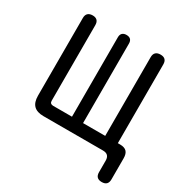

<svg xmlns="http://www.w3.org/2000/svg" viewBox="-162 -690 924 961"><g transform="rotate(30 300.0 -210.0)"><path d="M556 140Q538 140 529 131Q520 122 520 104V37Q520 19 511 9.5Q502 0 483 0H139Q101 0 82.5 -18.5Q64 -37 64 -75V-524Q64 -542 73.5 -551Q83 -560 101 -560Q118 -560 127 -551Q136 -542 136 -524V-87Q136 -78 141 -73.5Q146 -69 155 -69H264V-528Q264 -544 272.5 -552Q281 -560 296 -560Q312 -560 320 -552Q328 -544 328 -528V-69H456V-524Q456 -542 465.5 -551Q475 -560 493 -560Q511 -560 520 -551Q529 -542 529 -524V-69H542Q568 -69 580 -56.5Q592 -44 592 -18V104Q592 122 583 131Q574 140 556 140Z"/></g></svg>

Font: Maple Mono Normal NL Light
Style: Regular
Weight: 300
Monospace: yes
Designer: subframe7536
Version: Version 7.000